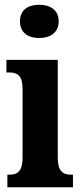

<svg xmlns="http://www.w3.org/2000/svg" viewBox="-20 -788 343 808"><path d="M145 -628C190 -628 227 -650 227 -698C227 -747 190 -768 145 -768C99 -768 64 -747 64 -698C64 -650 99 -628 145 -628ZM11 0H287V-53H278C245 -53 223 -67 223 -125V-536H7V-483H21C53 -483 75 -469 75 -415V-125C75 -68 54 -53 21 -53H11Z"/></svg>

Font: Noto Serif Lao ExtraCondensed ExtraBold
Style: Regular
Weight: 800
Width: 2
Designer: Monotype Design Team
Foundry: Monotype Imaging Inc.
Version: Version 2.003